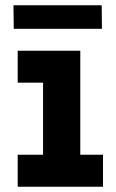

<svg xmlns="http://www.w3.org/2000/svg" viewBox="-20 -707 438 727"><path d="M47 -121H143V-394H47V-515H284V-121H370V0H47ZM31 -687H365L366 -598H32Z"/></svg>

Font: Secular One
Style: Regular
Weight: 400
Designer: Michal Sahar
Foundry: Hagilda
Version: Version 1.000